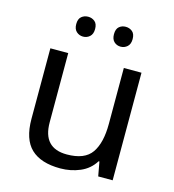

<svg xmlns="http://www.w3.org/2000/svg" viewBox="-110 -822 837 924"><g transform="rotate(15 309.0 -360.0)"><path d="M533 -536V0H461L448 -71H444Q418 -29 372 -9.5Q326 10 274 10Q177 10 128 -36.5Q79 -83 79 -185V-536H168V-191Q168 -63 287 -63Q376 -63 410.5 -113Q445 -163 445 -257V-536ZM169 -681Q169 -707 183 -718.5Q197 -730 216 -730Q235 -730 249 -718.5Q263 -707 263 -681Q263 -656 249 -643.5Q235 -631 216 -631Q197 -631 183 -643.5Q169 -656 169 -681ZM357 -681Q357 -707 370.5 -718.5Q384 -730 403 -730Q422 -730 436 -718.5Q450 -707 450 -681Q450 -656 436 -643.5Q422 -631 403 -631Q384 -631 370.5 -643.5Q357 -656 357 -681Z"/></g></svg>

Font: Noto Sans Myanmar UI
Style: Regular
Weight: 400
Designer: Monotype Design Team
Foundry: Monotype Imaging Inc.
Version: Version 2.103; ttfautohint (v1.8.4.7-5d5b)